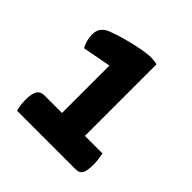

<svg xmlns="http://www.w3.org/2000/svg" viewBox="-124 -804 610 610"><g transform="rotate(45 180.5 -499.5)"><path d="M37 -289Q33 -303 32 -314.5Q31 -326 31 -333Q31 -357 38 -371Q45 -385 65 -385H143V-598L47 -580Q41 -591 37.5 -603.5Q34 -616 34 -629Q34 -648 43.5 -659Q53 -670 67 -675Q90 -684 119.5 -692Q149 -700 176 -705Q203 -710 217 -710Q222 -710 232.5 -709Q243 -708 246 -706V-385H325Q327 -373 328.5 -361.5Q330 -350 330 -340Q330 -312 323.5 -300.5Q317 -289 299 -289Z"/></g></svg>

Font: Yanone Kaffeesatz SemiBold
Style: Regular
Weight: 600
Designer: Yanone (Cyrillic: Daniel Pouzeot, Huerta Tipografica, and Cyreal)
Foundry: Yanone
Version: Version 2.003